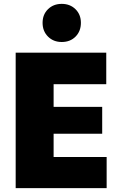

<svg xmlns="http://www.w3.org/2000/svg" viewBox="-20 -972 620 992"><path d="M61 -700H529V-537H257V-420H508V-281H257V-161H531V0H61ZM200 -854Q200 -897 228 -924.5Q256 -952 299 -952Q342 -952 370 -924.5Q398 -897 398 -854Q398 -811 370.5 -783Q343 -755 299 -755Q256 -755 228 -783Q200 -811 200 -854Z"/></svg>

Font: Chess Sans ExtraBold
Style: Regular
Weight: 800
Designer: Wolf Bōese
Foundry: Wolf Bōese
Version: Version 7.223